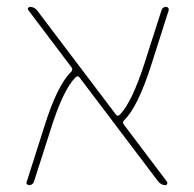

<svg xmlns="http://www.w3.org/2000/svg" viewBox="-20 -540 567 560"><path d="M65 0Q61 0 58.5 -3Q56 -6 58 -10L109 -170Q147 -292 188 -331Q193 -337 189 -343L63 -510Q60 -513 62 -516.5Q64 -520 68 -520Q79 -520 88 -510L318 -206Q323 -199 330 -206Q365 -242 402 -357L451 -510Q454 -520 465 -520Q468 -520 470.5 -517Q473 -514 472 -510L421 -350Q382 -228 342 -189Q336 -183 341 -177L467 -10Q469 -7 467.5 -3.5Q466 0 463 0Q450 0 442 -10L212 -314Q206 -321 200 -314Q164 -278 128 -163L79 -10Q75 0 65 0Z"/></svg>

Font: Rounded Mplus 1c Thin
Style: Regular
Weight: 250
Version: Version 1.059.20150529